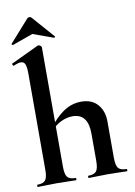

<svg xmlns="http://www.w3.org/2000/svg" viewBox="-96 -939 700 999"><g transform="rotate(-10 254.5 -439.0)"><path d="M21 0Q19 0 19 -6Q19 -12 21 -12Q52 -12 63.5 -26.5Q75 -41 75 -81V-589Q75 -623 69 -638.5Q63 -654 46 -654Q32 -654 8 -643Q5 -642 2 -648Q-1 -654 1 -655L147 -724Q149 -725 150 -725Q151 -725 152 -725Q157 -725 162.5 -720.5Q168 -716 168 -712V-81Q168 -41 179.5 -26.5Q191 -12 222 -12Q226 -12 226 -6Q226 0 222 0Q202 0 176.5 -1Q151 -2 122 -2Q93 -2 67 -1Q41 0 21 0ZM290 0Q288 0 288 -6Q288 -12 290 -12Q321 -12 332.5 -26.5Q344 -41 344 -81V-225Q344 -331 262 -331Q232 -331 200.5 -316Q169 -301 151 -275L145 -287Q180 -337 224 -367.5Q268 -398 320 -398Q376 -398 406.5 -363Q437 -328 437 -273V-81Q437 -41 448.5 -26.5Q460 -12 491 -12Q495 -12 495 -6Q495 0 491 0Q471 0 445.5 -1Q420 -2 391 -2Q362 -2 336 -1Q310 0 290 0ZM16 -757 119 -873Q124 -878 131 -878Q138 -878 142 -873L244 -757Q247 -756 244 -752.5Q241 -749 239 -750L131 -789L22 -750Q21 -749 17.5 -752.5Q14 -756 16 -757Z"/></g></svg>

Font: Cormorant
Style: Bold
Weight: 700
Designer: Christian Thalmann (Catharsis Fonts)
Foundry: Catharsis Fonts
Version: Version 4.000